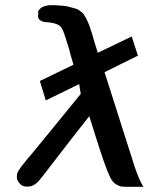

<svg xmlns="http://www.w3.org/2000/svg" viewBox="-20 -710 605 742"><path d="M128 -658Q128 -659 127.5 -661Q127 -663 127 -664Q136 -688 175 -690H192Q210 -689 225 -687.5Q240 -686 251.5 -682.5Q263 -679 271.5 -677Q280 -675 287 -669.5Q294 -664 298 -661Q302 -658 306.5 -650Q311 -642 313 -639Q315 -636 319 -626Q323 -616 325 -612L335 -582Q338 -571 345.5 -546Q353 -521 358 -506L489 -569L513 -495L384 -431L500 -67Q517 -16 534 12H484Q460 12 450.5 11Q441 10 428 2Q415 -6 406 -24Q394 -50 380.5 -88.5Q367 -127 349.5 -183Q332 -239 325 -261Q260 -179 201.5 -102.5Q143 -26 131 -12L122 -3Q108 9 93 11H79Q58 9 47 -15Q43 -26 47 -41Q49 -48 62 -66L79 -87Q82 -91 88.5 -99Q95 -107 101.5 -114Q108 -121 114 -129L199 -233L292 -347L286 -385L157 -322L134 -397L264 -460L253 -497Q252 -502 250 -508.5Q248 -515 248 -517L233 -565L230 -574L225 -588L220 -598L216 -605Q208 -615 190.5 -619.5Q173 -624 158 -624.5Q143 -625 133.5 -633Q124 -641 128 -658Z"/></svg>

Font: Coval
Style: Italic
Weight: 400
Foundry: Context Ltd
Version: Version 001.000